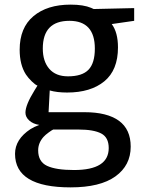

<svg xmlns="http://www.w3.org/2000/svg" viewBox="-20 -560 625 830"><path d="M270 -160Q226 -160 195 -169L190 -75H345Q443 -75 494 -38Q545 -1 545 74Q545 155 479 202.5Q413 250 285 250Q45 250 45 105Q45 42 112 -2Q128 -12 150 -20Q123 -24 106.5 -39Q90 -54 90 -73Q90 -106 129 -169L142 -190Q133 -193 117.5 -208Q102 -223 92 -238Q65 -280 65 -345Q65 -440 124.5 -490Q184 -540 285 -540Q341 -540 374 -526L385 -521L560 -525V-470L463 -456Q490 -420 490 -355Q490 -257 431 -208.5Q372 -160 270 -160ZM320 0H210Q205 2 190.5 12.5Q176 23 168 32Q145 58 145 90Q145 139 183.5 157Q222 175 300 175Q450 175 450 80Q450 34 417.5 17Q385 0 320 0ZM280 -470Q165 -470 165 -350Q165 -295 193 -262.5Q221 -230 274 -230Q335 -230 362.5 -258.5Q390 -287 390 -350Q390 -470 280 -470Z"/></svg>

Font: Bitter
Style: Regular
Weight: 400
Designer: Sol Matas
Foundry: Sol Matas
Version: Version 1.001